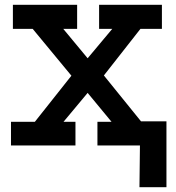

<svg xmlns="http://www.w3.org/2000/svg" viewBox="-20 -609 739 804"><path d="M26 0V-99H126L279 -292L117 -488H34V-589H303V-488H245L347 -365L450 -488H395V-589H658V-488H568L415 -293L572 -99H677V0H388V-99H447L347 -220L246 -99H296V0ZM564 175 566 0H476V-101H677V175Z"/></svg>

Font: Podkova
Style: Bold
Weight: 700
Designer: Ilya Yudin
Foundry: Cyreal (www.cyreal.org)
Version: Version 2.102; ttfautohint (v1.8.1.43-b0c9)